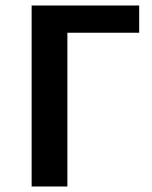

<svg xmlns="http://www.w3.org/2000/svg" viewBox="-20 -678 554 698"><path d="M95 0V-658H225V0ZM155 -559V-658H486V-559Z"/></svg>

Font: Ysabeau Office
Style: Bold
Weight: 700
Designer: Christian Thalmann (Catharsis Fonts)
Version: Version 2.001;gftools[0.9.30]; featfreeze: tnum,lnum,ss02